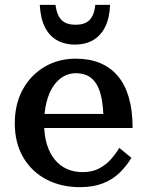

<svg xmlns="http://www.w3.org/2000/svg" viewBox="-20 -762 601 792"><path d="M162 -252Q162 -204 173.5 -166.5Q185 -129 206 -103.5Q227 -78 256 -65Q285 -52 321 -52Q360 -52 388.5 -67Q417 -82 437.5 -105Q458 -128 472 -152L522 -111Q502 -77 473 -49Q444 -21 404 -5.5Q364 10 310 10Q232 10 171 -22Q110 -54 75.5 -113.5Q41 -173 41 -253Q41 -333 74 -393Q107 -453 164 -486.5Q221 -520 292 -520Q349 -520 392.5 -502Q436 -484 466 -448.5Q496 -413 511.5 -359.5Q527 -306 527 -234H141L140 -292H434L407 -269Q406 -320 399 -356Q392 -392 378 -415Q364 -438 343 -449Q322 -460 293 -460Q265 -460 241.5 -446.5Q218 -433 200 -406.5Q182 -380 172 -341Q162 -302 162 -252ZM289 -578Q331 -578 362.5 -595.5Q394 -613 413 -649.5Q432 -686 434 -742H373Q370 -711 359.5 -693Q349 -675 332.5 -667.5Q316 -660 292 -660Q268 -660 251 -667.5Q234 -675 223.5 -693Q213 -711 209 -742H144Q147 -686 165.5 -649.5Q184 -613 216 -595.5Q248 -578 289 -578Z"/></svg>

Font: Roboto Serif 36pt Medium
Style: Regular
Weight: 500
Designer: Greg Gazdowicz
Foundry: Commercial Type
Version: Version 1.008